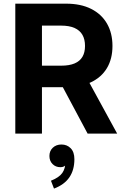

<svg xmlns="http://www.w3.org/2000/svg" viewBox="-20 -748 697 1075"><path d="M65.7 0V-727.5H349.6Q432.4 -727.5 490.5 -698.2Q548.6 -668.9 579.2 -615.6Q609.7 -562.3 609.7 -490.8Q609.7 -418.7 578.8 -366.8Q547.8 -314.9 488.9 -287.2Q430 -259.6 346.1 -259.6H153.9V-380.3H322.5Q367.9 -380.3 397.5 -392.8Q427 -405.3 441.5 -429.8Q456 -454.4 456 -490.8Q456 -527.7 441.5 -552.9Q427 -578.2 397.3 -591.4Q367.7 -604.6 322 -604.6H214.9V0ZM470.5 0 293.7 -331.1H455.1L636 0ZM282.3 307.9 265.3 263.9Q310.9 245.7 328.7 220.6Q346.5 195.4 346.5 155.9Q346.5 149.7 346.5 144Q346.5 138.3 346.5 132.6H360.8Q360.8 155.2 351.1 171.6Q341.3 188.1 318 188.1Q291.6 188.1 274.2 170.5Q256.7 152.9 256.7 125.2Q256.7 97 275.6 79.1Q294.6 61.1 324.1 61.1Q355.1 61.1 375.8 82Q396.5 103 396.5 143.3Q396.5 203.7 368.4 244.8Q340.4 286 282.3 307.9Z"/></svg>

Font: Inter Variable LoSnoCo
Style: Regular
Weight: 400
Designer: Rasmus Andersson
Foundry: rsms
Version: Version 4.000;git-a52131595; featfreeze: case,dlig,ss01,ss02